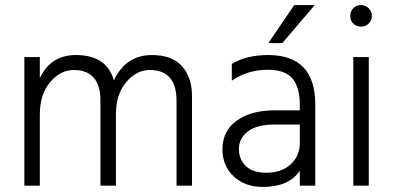

<svg xmlns="http://www.w3.org/2000/svg" viewBox="-20 -732 1554 757"><path d="M737 0H676V-335Q676 -456 570 -456Q518 -456 477.5 -408Q437 -360 437 -280V0H376V-335Q376 -456 270 -456Q218 -456 177.5 -408Q137 -360 137 -280V0H76V-507H137V-424Q180 -515 279 -515Q401 -515 429 -415Q476 -515 579 -515Q659 -515 698 -470.5Q737 -426 737 -354Z M1030 -51Q1090 -51 1126 -84Q1162 -117 1162 -168V-241H1063Q992 -241 957 -213.5Q922 -186 922 -145Q922 -103 949.5 -77Q977 -51 1030 -51ZM1162 -59Q1120 5 1016 5Q946 5 901.5 -36.5Q857 -78 857 -143Q857 -216 913.5 -256.5Q970 -297 1063 -297H1162V-320Q1162 -388 1133 -422.5Q1104 -457 1036 -457Q957 -457 894 -414V-480Q952 -515 1037 -515Q1223 -515 1223 -320V0H1162ZM1093 -562H1038L1140 -712H1221Z M1434 0H1373V-507H1434ZM1433.5 -699.5Q1446 -687 1446 -669Q1446 -651 1433.5 -639Q1421 -627 1403 -627Q1385 -627 1373 -639Q1361 -651 1361 -669Q1361 -687 1373 -699.5Q1385 -712 1403 -712Q1421 -712 1433.5 -699.5Z"/></svg>

Font: Hind Madurai Light
Style: Regular
Weight: 300
Designer: Jyotish Sonowal
Foundry: Indian Type Foundry
Version: Version 1.001;PS 1.0;hotconv 1.0.86;makeotf.lib2.5.63406; tt